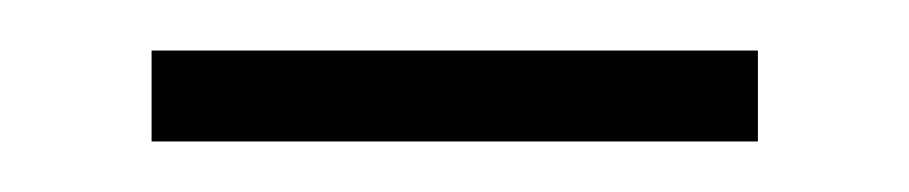

<svg xmlns="http://www.w3.org/2000/svg" viewBox="-20 -354 360 76"><path d="M40 -298H280V-334H40Z"/></svg>

Font: Noto Sans Sinhala ExtraLight
Style: Regular
Weight: 200
Designer: Jelle Bosma - Monotype Design Team
Foundry: Monotype Imaging Inc.
Version: Version 2.006